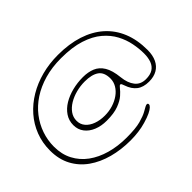

<svg xmlns="http://www.w3.org/2000/svg" viewBox="-138 -888 1162 1162"><g transform="rotate(-45 443.0 -307.0)"><path d="M401 31.5Q321 31.5 250.5 12.5Q180 -6.5 126.5 -44.2Q73 -82 42.8 -138.5Q12.5 -195 12.5 -270Q12.5 -336.5 34.8 -394.2Q57 -452 97.8 -498.5Q138.5 -545 193.8 -578Q249 -611 315.5 -628.5Q382 -646 456 -646Q551 -646 626 -621.8Q701 -597.5 753.5 -551Q806 -504.5 833.5 -437.2Q861 -370 861 -283.5Q861 -238.5 846 -206.5Q831 -174.5 802.2 -157.8Q773.5 -141 732 -141Q683.5 -141 654.2 -163.5Q625 -186 610.5 -229.5Q607 -239.5 604 -246Q601 -252.5 596.5 -252.5Q589.5 -252.5 578.5 -237.8Q567.5 -223 545.8 -203.8Q524 -184.5 485.2 -169.8Q446.5 -155 383.5 -155Q337.5 -155 300.8 -170Q264 -185 242.5 -213Q221 -241 221 -279Q221 -318.5 241.8 -349.2Q262.5 -380 297.5 -401Q332.5 -422 376.5 -433Q420.5 -444 467.5 -444Q511.5 -444 545.5 -430Q579.5 -416 601 -380.8Q622.5 -345.5 629 -281.5Q634.5 -228 659.2 -196.5Q684 -165 729 -165Q766.5 -165 788.8 -179.2Q811 -193.5 821 -220.2Q831 -247 831 -283.5Q831 -324.5 822 -370.5Q813 -416.5 789.8 -460.2Q766.5 -504 724.2 -540Q682 -576 616 -597.2Q550 -618.5 455 -618.5Q377.5 -618.5 313.2 -600Q249 -581.5 199.2 -548.8Q149.5 -516 115.5 -472Q81.5 -428 63.8 -376.5Q46 -325 46 -270Q46 -204.5 72.5 -153.8Q99 -103 146.5 -68.2Q194 -33.5 258 -15.5Q322 2.5 396.5 2.5Q474 2.5 516 -9Q558 -20.5 580 -33Q600 -44.5 609.5 -49.5Q619 -54.5 624 -54.5Q629.5 -54.5 631.8 -52Q634 -49.5 634 -44.5Q634 -37 624 -27.5Q614 -18 592 -7.2Q570 3.5 533.5 14Q503 23 469.5 27.2Q436 31.5 401 31.5ZM396.5 -185Q433.5 -185 466.5 -195.2Q499.5 -205.5 525 -223.8Q550.5 -242 565.2 -266.8Q580 -291.5 580 -320Q580 -373.5 548 -395.5Q516 -417.5 456.5 -417.5Q419 -417.5 382.8 -408Q346.5 -398.5 317.5 -381Q288.5 -363.5 271 -339Q253.5 -314.5 253.5 -284Q253.5 -253 272.8 -230.8Q292 -208.5 324.5 -196.8Q357 -185 396.5 -185Z"/></g></svg>

Font: Gluten Thin
Style: Regular
Weight: 100
Designer: Tyler Finck
Foundry: Etcetera Type Company
Version: Version 1.300